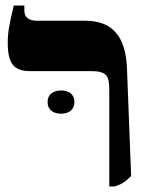

<svg xmlns="http://www.w3.org/2000/svg" viewBox="-20 -667 544 694"><path d="M375 7H395C422 -2 433 -10 454 -31L439 -419C435 -535 386 -592 289 -592H114C83 -592 68 -605 68 -629V-647H30C13 -579 8 -549 8 -512C8 -436 31 -410 89 -410H307C364 -410 375 -395 375 -343ZM152 -298C152 -269 174 -256 201 -256C228 -256 249 -270 249 -298C249 -327 228 -340 201 -340C174 -340 152 -327 152 -298Z"/></svg>

Font: Noto Serif Hebrew Extra
Style: Regular
Weight: 800
Designer: Monotype Design Team
Foundry: Monotype Imaging Inc.
Version: Version 1.901